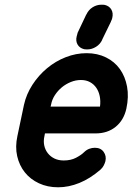

<svg xmlns="http://www.w3.org/2000/svg" viewBox="-20 -786 563 816"><path d="M347 -725V-724Q356 -744 373.5 -755Q391 -766 411 -766Q421 -766 426 -765Q445 -760 453.5 -745Q462 -730 457 -709Q456 -706 455 -702.5Q454 -699 451 -694L452 -695L414 -617L415 -618Q406 -598 388 -587Q370 -576 352 -576Q341 -576 337 -577Q318 -582 309.5 -597Q301 -612 306 -632Q306 -634 307 -635.5Q308 -637 308 -639L310 -647ZM195 -333H405Q408 -356 404 -376.5Q400 -397 389.5 -412.5Q379 -428 362.5 -437Q346 -446 324 -446Q302 -446 281 -437.5Q260 -429 243 -415Q226 -401 213.5 -382Q201 -363 197 -341ZM336 -138Q347 -149 359 -153.5Q371 -158 383 -158Q408 -158 420.5 -140.5Q433 -123 428 -101Q426 -93 421 -83Q416 -73 407 -65Q363 -27 317.5 -8.5Q272 10 227 10Q182 10 145.5 -7Q109 -24 85.5 -53.5Q62 -83 53 -122.5Q44 -162 54 -208L82 -341Q92 -386 118 -426Q144 -466 180 -496Q216 -526 259.5 -543Q303 -560 348 -560Q394 -560 430.5 -542Q467 -524 489.5 -492.5Q512 -461 520 -418Q528 -375 517 -324Q506 -275 471.5 -247Q437 -219 386 -219H171L169 -208Q164 -187 168 -168Q172 -149 183.5 -134.5Q195 -120 212 -112Q229 -104 251 -104Q281 -104 303 -115.5Q325 -127 336 -138Z"/></svg>

Font: VDS
Style: Bold Italic
Weight: 700
Designer: artmaker
Foundry: artmaker
Version: Version 1.000 2009 initial release